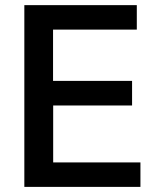

<svg xmlns="http://www.w3.org/2000/svg" viewBox="-20 -731 636 751"><path d="M529.3 0V-95.7H188V-318.4H496.6V-414.6H187.5V-615.2H515.1V-710.9H75.2V0Z"/></svg>

Font: Ride SemiBold
Style: Regular
Weight: 600
Version: Version 3.000